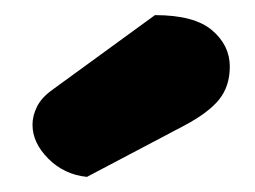

<svg xmlns="http://www.w3.org/2000/svg" viewBox="-20 -764 338 254"><path d="M185 -744Q237 -744 260.5 -724Q284 -704 284 -676Q284 -650 270 -632.5Q256 -615 224 -598L95 -530Q65 -533 44 -554Q23 -575 23 -599Q23 -611 29 -623Q35 -635 49 -645Z"/></svg>

Font: Baloo Bhai
Style: Regular
Weight: 400
Designer: Supriya Tembe, Noopur Datye and Ek Type
Foundry: Ek Type
Version: Version 1.443;PS 1.000;hotconv 16.6.51;makeotf.lib2.5.65220;